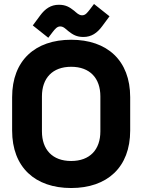

<svg xmlns="http://www.w3.org/2000/svg" viewBox="-20 -923 716 966"><path d="M182 -845 145 -795 223 -733 245 -762C257 -777 267 -790 283 -790C299 -790 310 -778 323 -767C347 -748 366 -737 400 -737C440 -737 469 -757 494 -791L531 -841L453 -903L431 -874C419 -859 410 -846 393 -846C377 -846 366 -858 353 -869C329 -888 310 -899 276 -899C236 -899 207 -879 182 -845ZM338 23C519 23 635 -81 635 -266V-434C635 -619 519 -723 338 -723C157 -723 41 -619 41 -434V-266C41 -81 157 23 338 23ZM338 -113C244 -113 191 -170 191 -262V-438C191 -530 244 -587 338 -587C432 -587 485 -530 485 -438V-262C485 -170 432 -113 338 -113Z"/></svg>

Font: Kalas SG
Style: Bold
Weight: 700
Designer: Kalas
Foundry: Kalas
Version: Version 2.000;FEAKit 1.0